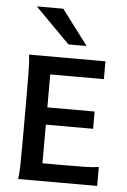

<svg xmlns="http://www.w3.org/2000/svg" viewBox="-53 -782 544 822"><g transform="rotate(5 219.0 -371.5)"><path d="M56.2 0Q60.1 -22 60.8 -63.5Q61.5 -105 61.5 -159.2V-375Q61.5 -429.2 60.8 -470.9Q60.1 -512.7 56.2 -534.7H384.8V-458H154.3V-316.4H357.4V-242.2H154.3V-76.2H249.5Q302.2 -76.2 338.4 -76.9Q374.5 -77.6 396 -81.5V0ZM220.7 -592.8 71.8 -743.2H185.5L298.8 -592.8Z"/></g></svg>

Font: Harmattan SemiBold
Style: Regular
Weight: 600
Designer: George W. Nuss III and SIL International
Foundry: SIL International
Version: Version 4.000